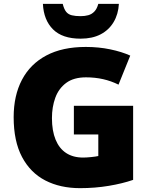

<svg xmlns="http://www.w3.org/2000/svg" viewBox="-20 -968 780 998"><path d="M364 -418H672V-33Q617 -14 545.5 -2Q474 10 396 10Q293 10 215.5 -30Q138 -70 94.5 -152Q51 -234 51 -359Q51 -471 94 -553Q137 -635 220.5 -679.5Q304 -724 426 -724Q493 -724 553 -711.5Q613 -699 657 -679L596 -528Q558 -547 516 -556.5Q474 -566 427 -566Q363 -566 324 -537Q285 -508 267.5 -460Q250 -412 250 -354Q250 -288 269 -242Q288 -196 324 -172.5Q360 -149 412 -149Q429 -149 453.5 -151.5Q478 -154 491 -157V-269H364ZM598 -948Q595 -894 570.5 -853Q546 -812 503 -789.5Q460 -767 399 -767Q304 -767 255.5 -815.5Q207 -864 203 -948H306Q313 -920 324 -906.5Q335 -893 353.5 -888.5Q372 -884 399 -884Q421 -884 439 -889Q457 -894 470.5 -908Q484 -922 491 -948Z"/></svg>

Font: Noto Sans Devanagari Black
Style: Regular
Weight: 900
Version: Version 2.003